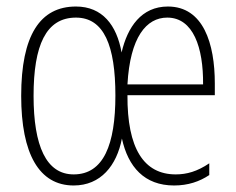

<svg xmlns="http://www.w3.org/2000/svg" viewBox="-20 -559 725 589"><path d="M495 -539C414 -539 371 -476 353 -398C338 -482 294 -539 213 -539C103 -539 45 -451 45 -265C45 -87 100 10 206 10C289 10 338 -51 354 -134C373 -47 423 10 514 10C557 10 592 -2 622 -22V-58C585 -33 553 -24 519 -24C421 -24 370 -104 371 -267H639V-303C639 -425 604 -539 495 -539ZM493 -505C573 -505 604 -413 603 -300H371C379 -445 429 -505 493 -505ZM213 -505C299 -505 334 -419 334 -266C334 -116 298 -24 206 -24C122 -24 83 -111 83 -265C83 -420 121 -505 213 -505Z"/></svg>

Font: Noto Sans Georgian ExtraCondensed ExtraLight
Style: Regular
Weight: 200
Width: 2
Designer: Monotype Design Team, Akaki Razmadze
Foundry: Google LLC
Version: Version 2.005